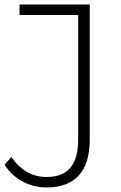

<svg xmlns="http://www.w3.org/2000/svg" viewBox="-21 -720 531 845"><path d="M-1 5 29 -29Q58 14 97.5 36.5Q137 59 184 59Q254 59 288.5 18.5Q323 -22 323 -106V-654H65V-700H374V-106Q374 -1 326 52Q278 105 184 105Q127 105 78 78.5Q29 52 -1 5Z"/></svg>

Font: Montserrat Alternates Light
Style: Regular
Weight: 300
Designer: Julieta Ulanovsky
Foundry: Julieta Ulanovsky
Version: Version 7.200